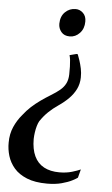

<svg xmlns="http://www.w3.org/2000/svg" viewBox="-60 -787 562 967"><g transform="rotate(5 221.5 -304.0)"><path d="M313 -522.5Q318 -510 324 -491.8Q330 -473.5 334.5 -452Q339 -430.5 338.5 -407.5Q338 -375 324.8 -348.2Q311.5 -321.5 289.2 -299.2Q267 -277 239 -258Q211 -239 189 -217.8Q167 -196.5 149 -169.5Q143.5 -160 139 -144.8Q134.5 -129.5 132 -112.2Q129.5 -95 129 -78.5Q129 -26.5 145.5 8.5Q162 43.5 194.2 60.8Q226.5 78 272 78Q308 78 336.8 69.2Q365.5 60.5 379 54L368 96.5Q361.5 102 341 112.5Q320.5 123 288.8 131.5Q257 140 215.5 140Q154 140 113 123.2Q72 106.5 48.2 78.8Q24.5 51 14.5 17.8Q4.5 -15.5 5 -49Q5 -93 20.8 -128.8Q36.5 -164.5 61 -193Q79 -216.5 100.2 -236Q121.5 -255.5 145.8 -272.8Q170 -290 197 -306.5Q223.5 -322.5 241.5 -337.8Q259.5 -353 269 -372.2Q278.5 -391.5 279 -418Q279.5 -439 279 -457.5Q278.5 -476 276.8 -490.8Q275 -505.5 272 -514.5L307 -523.5ZM336.5 -689.5Q336.5 -654 315 -631.2Q293.5 -608.5 264.5 -608.5Q236.5 -608.5 221.8 -626.2Q207 -644 207 -667.5Q207.5 -705.5 229.8 -727Q252 -748.5 282.5 -748.5Q304.5 -748.5 320.8 -732.5Q337 -716.5 336.5 -689.5Z"/></g></svg>

Font: Merriweather 120pt SemiBold
Style: Italic
Weight: 600
Italic angle: -7.8°
Version: Version 2.101